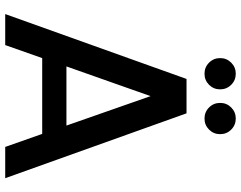

<svg xmlns="http://www.w3.org/2000/svg" viewBox="-114 -811 925 737"><g transform="rotate(90 348.5 -442.5)"><path d="M494 -142H203L153 0H34L283 -696H415L664 0H544ZM462 -235 349 -558 235 -235ZM263 -765Q238 -765 220.5 -782.5Q203 -800 203 -825Q203 -850 220.5 -867.5Q238 -885 263 -885Q288 -885 305.5 -867.5Q323 -850 323 -825Q323 -800 305.5 -782.5Q288 -765 263 -765ZM435 -765Q410 -765 392.5 -782.5Q375 -800 375 -825Q375 -850 392.5 -867.5Q410 -885 435 -885Q460 -885 477.5 -867.5Q495 -850 495 -825Q495 -800 477.5 -782.5Q460 -765 435 -765Z"/></g></svg>

Font: Poppins Cyr Med
Style: Regular
Weight: 500
Designer: Ninad Kale (Devanagari), Jonny Pinhorn (Latin)
Foundry: Indian Type Foundry
Version: 4.004